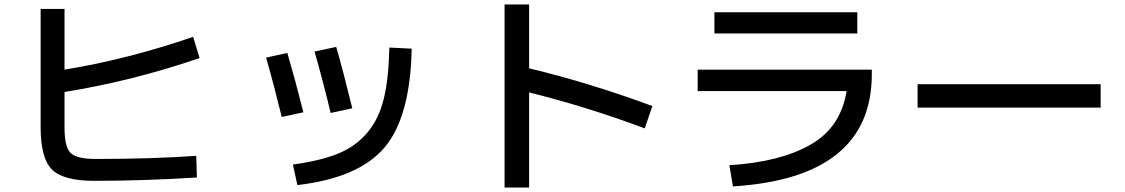

<svg xmlns="http://www.w3.org/2000/svg" viewBox="-20 -790 5040 860"><path d="M162 -750H269V-478Q555 -525 845 -625L874 -530Q574 -427 269 -378V-218Q269 -132 296 -105Q323 -78 409 -78Q659 -78 859 -92L862 5Q622 20 402 20Q264 20 213 -30.5Q162 -81 162 -220Z M1724 -577 1824 -572Q1818 -266 1702.5 -129.5Q1587 7 1312 39L1292 -53Q1416 -70 1494.5 -102Q1573 -134 1625 -195.5Q1677 -257 1699 -347.5Q1721 -438 1724 -577ZM1172 -532 1267 -553Q1303 -430 1339 -287L1242 -266Q1210 -398 1172 -532ZM1389 -559 1486 -580Q1519 -465 1558 -305L1461 -284Q1430 -415 1389 -559Z M2240 -770H2350V-484Q2621 -419 2902 -315L2868 -215Q2605 -313 2350 -376V50H2240Z M3105 -478H3885V-458Q3885 6 3263 45L3247 -50Q3473 -64 3609.5 -141.5Q3746 -219 3772 -382H3105ZM3180 -640V-735H3820V-640Z M4090 -308V-413H4910V-308Z"/></svg>

Font: M PLUS 1p Medium
Style: Regular
Weight: 500
Version: Version 1.062